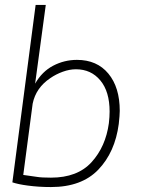

<svg xmlns="http://www.w3.org/2000/svg" viewBox="-20 -747 568 776"><path d="M92 3Q54 -2 30 -10L124 -727H165L122 -409Q150 -458 195 -481.5Q240 -505 291 -505Q372 -505 418 -449.5Q464 -394 464 -299Q464 -282 460 -246Q445 -132 377.5 -61.5Q310 9 186 9Q136 9 92 3ZM420 -249Q423 -275 423 -296Q423 -377 385.5 -422Q348 -467 287 -467Q261 -467 233.5 -457Q206 -447 183 -431Q125 -392 112 -328L74 -40L130 -32Q148 -29 186 -29Q293 -29 350 -91.5Q407 -154 420 -249Z"/></svg>

Font: Bellota Light
Style: Italic
Weight: 300
Italic angle: -7.5°
Designer: Kemie Guaida
Foundry: Kemie Guaida
Version: Version 4.001